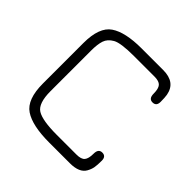

<svg xmlns="http://www.w3.org/2000/svg" viewBox="-163 -763 904 904"><g transform="rotate(45 289.0 -310.5)"><path d="M425.8 0H288.1Q174.8 0 122.6 -35.2Q70.3 -70.3 70.3 -175.8V-445.3Q70.3 -550.8 122.1 -585.9Q173.8 -621.1 282.2 -621.1H425.8Q507.8 -621.1 520.5 -551.8Q523.4 -535.2 523.4 -506.3Q523.4 -477.5 498 -477.5Q472.7 -477.5 472.7 -510.7Q472.7 -543.9 460.9 -557.1Q449.2 -570.3 418.9 -570.3H282.2Q194.3 -570.3 166 -554.2Q137.7 -538.1 129.4 -512.7Q121.1 -487.3 121.1 -445.3V-175.8Q121.1 -94.7 156.2 -72.8Q191.4 -50.8 288.1 -50.8H418.9Q450.2 -50.8 461.4 -64.5Q472.7 -78.1 472.7 -110.8Q472.7 -143.6 498 -143.6Q523.4 -143.6 523.4 -114.7Q523.4 -85.9 520.5 -69.3Q517.6 -52.7 507.8 -35.2Q488.3 0 425.8 0Z"/></g></svg>

Font: Jura
Style: Book
Weight: 400
Version: Version 2.5